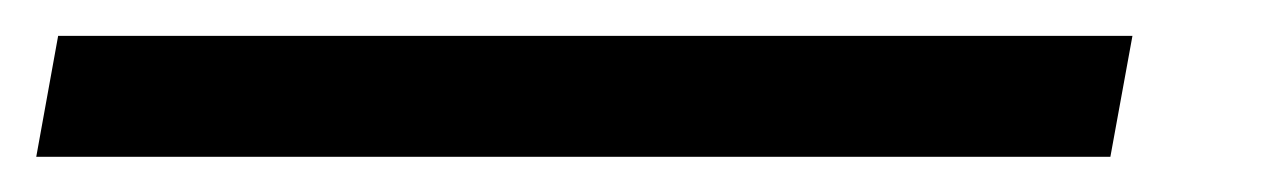

<svg xmlns="http://www.w3.org/2000/svg" viewBox="-89 1 706 107"><path d="M-68.8 88.4H529.8L542.1 21H-56.6Z"/></svg>

Font: Anybody Thin
Style: Italic
Weight: 100
Italic angle: -10°
Designer: Tyler Finck
Foundry: Etcetera Type Company
Version: Version 1.114;gftools[0.9.25]